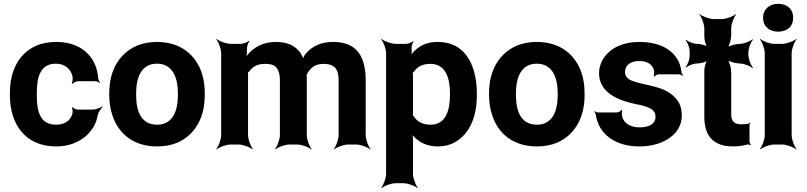

<svg xmlns="http://www.w3.org/2000/svg" viewBox="-20 -758 4234 1007"><path d="M173 -257V-271C173 -353 191 -424 273 -424C318 -424 350 -398 360 -359C362 -349 361 -326 356 -320L360 -318C364 -324 380 -332 390 -332H479C487 -332 498 -327 503 -323L505 -326C501 -330 495 -339 495 -347C493 -372 488 -396 479 -418C447 -491 379 -538 275 -538C234 -538 199 -531 169 -518C83 -479 32 -393 32 -271V-257C32 -220 37 -185 47 -153C77 -57 151 10 276 10C341 10 395 -13 431 -45C459 -70 485 -106 492 -152C495 -168 509 -189 518 -197L516 -200C506 -192 481 -183 464 -183H388C379 -183 364 -190 361 -196L357 -194C361 -188 362 -168 359 -159C348 -124 318 -104 274 -104C190 -104 173 -174 173 -257Z M553 -269V-259C553 -220 559 -185 570 -152C601 -58 679 10 804 10C844 10 880 3 911 -10C998 -49 1054 -134 1054 -259V-269C1054 -308 1049 -343 1038 -376C1006 -470 928 -538 803 -538C763 -538 728 -531 697 -518C609 -479 553 -394 553 -269ZM913 -269V-259C913 -176 886 -104 804 -104C720 -104 694 -175 694 -259V-269C694 -351 721 -424 803 -424C885 -424 913 -352 913 -269Z M1368 -423C1381 -423 1392 -422 1402 -420C1437 -411 1448 -379 1448 -335V-50C1448 -26 1434 11 1422 24L1424 26C1437 14 1474 0 1498 0H1539C1563 0 1600 14 1613 26L1615 24C1603 11 1589 -26 1589 -50V-357C1588 -358 1588 -365 1587 -366L1586 -362C1587 -362 1590 -367 1590 -368C1605 -400 1631 -423 1676 -423C1735 -423 1756 -396 1756 -336V-50C1756 -26 1742 11 1730 24L1732 26C1745 14 1782 0 1806 0H1848C1872 0 1909 14 1922 26L1924 24C1912 11 1898 -26 1898 -50V-336C1898 -462 1851 -538 1728 -538C1662 -538 1617 -515 1585 -478C1576 -469 1568 -452 1568 -443H1572C1572 -452 1562 -472 1554 -483C1528 -518 1487 -538 1429 -538C1371 -538 1327 -518 1296 -489C1285 -479 1271 -462 1266 -452L1270 -450C1274 -461 1276 -480 1275 -495V-498C1274 -512 1281 -534 1288 -541L1285 -544C1278 -537 1257 -528 1243 -528H1190C1166 -528 1129 -542 1116 -554L1114 -552C1126 -539 1140 -502 1140 -478V-50C1140 -26 1126 11 1114 24L1116 26C1129 14 1166 0 1190 0H1231C1255 0 1292 14 1305 26L1307 24C1295 11 1281 -26 1281 -50V-361C1281 -364 1281 -378 1279 -379L1276 -376C1278 -375 1286 -382 1288 -384C1304 -408 1330 -423 1368 -423Z M2139 -500V-503C2137 -514 2143 -533 2149 -539L2146 -542C2140 -536 2122 -528 2110 -528H2055C2031 -528 1994 -542 1981 -554L1979 -552C1991 -539 2005 -502 2005 -478V153C2005 177 1991 214 1979 227L1981 229C1994 217 2031 203 2055 203H2096C2120 203 2157 217 2170 229L2172 227C2160 214 2146 177 2146 153V-24C2146 -37 2144 -54 2139 -62L2136 -60C2140 -52 2153 -38 2163 -30C2191 -6 2227 10 2276 10C2309 10 2339 3 2364 -11C2440 -52 2481 -141 2481 -259V-270C2481 -310 2476 -347 2467 -380C2443 -469 2386 -538 2275 -538C2222 -538 2186 -521 2158 -495C2148 -486 2135 -470 2132 -461L2135 -460C2139 -469 2140 -487 2139 -500ZM2239 -104C2196 -104 2168 -120 2151 -147C2150 -149 2143 -155 2142 -154L2145 -151C2146 -152 2146 -165 2146 -168V-360C2146 -363 2145 -377 2144 -378L2142 -375C2143 -374 2151 -382 2153 -384C2170 -409 2196 -423 2238 -423C2317 -423 2340 -349 2340 -270V-259C2340 -180 2318 -104 2239 -104Z M2545 -269V-259C2545 -220 2551 -185 2562 -152C2593 -58 2671 10 2796 10C2836 10 2872 3 2903 -10C2990 -49 3046 -134 3046 -259V-269C3046 -308 3041 -343 3030 -376C2998 -470 2920 -538 2795 -538C2755 -538 2720 -531 2689 -518C2601 -479 2545 -394 2545 -269ZM2905 -269V-259C2905 -176 2878 -104 2796 -104C2712 -104 2686 -175 2686 -259V-269C2686 -351 2713 -424 2795 -424C2877 -424 2905 -352 2905 -269Z M3336 -90C3291 -90 3256 -107 3244 -143C3241 -152 3240 -173 3244 -180L3240 -182C3237 -175 3222 -168 3213 -168H3116C3110 -168 3103 -172 3100 -175L3097 -172C3100 -169 3105 -162 3105 -157C3107 -139 3112 -122 3120 -104C3153 -34 3229 10 3333 10C3401 10 3456 -8 3495 -37C3528 -61 3556 -99 3556 -152C3556 -178 3551 -200 3541 -219C3519 -257 3482 -282 3436 -297C3400 -309 3346 -317 3310 -329C3284 -337 3258 -349 3258 -380C3258 -418 3290 -438 3332 -438C3373 -438 3401 -422 3410 -390C3412 -382 3411 -364 3408 -358L3411 -356C3415 -361 3427 -368 3436 -368H3542C3548 -368 3556 -364 3560 -361L3563 -364C3559 -367 3554 -374 3554 -380C3552 -400 3547 -419 3539 -436C3506 -502 3433 -538 3333 -538C3267 -538 3214 -519 3178 -489C3148 -463 3122 -425 3122 -374C3122 -351 3127 -331 3136 -314C3167 -256 3236 -229 3310 -213C3332 -209 3350 -205 3364 -200C3392 -190 3418 -180 3418 -146C3418 -106 3381 -90 3336 -90Z M3825 10C3854 10 3877 6 3899 0C3904 -1 3913 1 3916 4L3918 1C3915 -2 3911 -11 3911 -16V-104C3911 -107 3914 -110 3916 -112L3913 -115C3911 -113 3908 -109 3905 -109C3894 -107 3882 -106 3869 -106C3830 -106 3815 -122 3815 -161V-380C3815 -401 3805 -438 3794 -449L3791 -446C3802 -435 3839 -425 3860 -425C3881 -425 3915 -412 3926 -401L3929 -404C3918 -415 3905 -449 3905 -470V-483C3905 -504 3918 -538 3929 -549L3926 -552C3915 -541 3881 -528 3860 -528C3839 -528 3802 -518 3791 -507L3794 -504C3805 -515 3815 -552 3815 -573V-608C3815 -632 3829 -669 3841 -682L3839 -684C3826 -672 3789 -658 3765 -658H3724C3700 -658 3663 -672 3650 -684L3648 -682C3660 -669 3674 -632 3674 -608V-567C3674 -548 3682 -517 3692 -507L3695 -510C3685 -520 3654 -528 3636 -528C3617 -528 3589 -539 3579 -549L3576 -546C3586 -536 3597 -508 3597 -490V-464C3597 -445 3586 -417 3576 -407L3579 -404C3589 -414 3617 -425 3636 -425C3654 -425 3685 -433 3695 -443L3692 -446C3682 -436 3674 -405 3674 -387V-146C3674 -43 3723 10 3825 10Z M4132 -50V-478C4132 -502 4146 -539 4158 -552L4156 -554C4143 -542 4106 -528 4082 -528H4041C4017 -528 3980 -542 3967 -554L3965 -552C3977 -539 3991 -502 3991 -478V-50C3991 -26 3977 11 3965 24L3967 26C3980 14 4017 0 4041 0H4082C4106 0 4143 14 4156 26L4158 24C4146 11 4132 -26 4132 -50ZM4061 -592C4108 -592 4140 -619 4140 -665C4140 -711 4108 -738 4061 -738C4015 -738 3982 -709 3982 -665C3982 -619 4015 -592 4061 -592Z"/></svg>

Font: Asimov
Style: Edge
Weight: 500
Designer: Google
Version: Version 2.000980: 2014